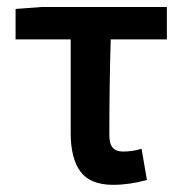

<svg xmlns="http://www.w3.org/2000/svg" viewBox="-20 -511 514 541"><path d="M298.8 9.8Q234.4 9.8 206.8 -27.3Q179.2 -64.5 179.2 -136.2V-399.9H23.9V-485.8L96.2 -491.2H450.2V-399.9H292Q288.1 -270.5 288.1 -129.9Q288.1 -105 297.9 -94.5Q307.6 -84 327.1 -84Q353.5 -84 378.9 -91.8L394 -3.9Q344.2 9.8 298.8 9.8Z"/></svg>

Font: Source Sans 3 Semibold
Style: Regular
Weight: 600
Designer: Paul D. Hunt
Foundry: Adobe
Version: Version 3.052;hotconv 1.1.0;makeotfexe 2.6.0